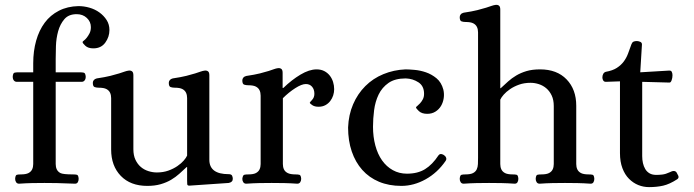

<svg xmlns="http://www.w3.org/2000/svg" viewBox="-20 -749 2840 786"><path d="M116 -490Q116 -540 128 -582.5Q140 -625 163 -656Q186 -687 221 -705Q256 -723 301 -724Q324 -724 346.5 -717.5Q369 -711 387 -698Q405 -685 416.5 -667Q428 -649 428 -626Q428 -598 411 -574.5Q394 -551 362 -551Q341 -551 329.5 -561.5Q318 -572 318 -577Q318 -579 323.5 -583Q329 -587 335 -594.5Q341 -602 346.5 -612.5Q352 -623 352 -638Q352 -660 335.5 -675.5Q319 -691 294 -691Q261 -691 243.5 -670.5Q226 -650 218 -621Q210 -592 209 -560.5Q208 -529 208 -508V-453H306Q316 -453 323 -451.5Q330 -450 331 -434Q331 -426 326.5 -420Q322 -414 314 -414H208V-103Q208 -90 208 -77.5Q208 -65 212.5 -55.5Q217 -46 227.5 -40.5Q238 -35 279 -35Q289 -35 295 -33.5Q301 -32 302 -17Q302 -9 298.5 -3Q295 3 287 3Q238 1 213 0.5Q188 0 162 0Q135 0 111 0.5Q87 1 58 3Q50 3 46 -3Q42 -9 42 -17Q43 -32 49 -33.5Q55 -35 65 -35Q86 -35 96.5 -40.5Q107 -46 111.5 -55.5Q116 -65 116 -77.5Q116 -90 116 -103V-414H49Q41 -414 36.5 -420Q32 -426 32 -434Q33 -450 39.5 -451.5Q46 -453 56 -453H116Z M837 -95Q837 -36 916 -36Q927 -36 930 -30Q933 -24 933 -17Q933 -3 916 0L755 11Q747 11 746.5 5Q746 -1 746 -9V-65H744Q729 -51 714 -37.5Q699 -24 680.5 -13Q662 -2 638 5Q614 12 583 12Q514 12 474.5 -29Q435 -70 435 -137V-322Q435 -335 435 -347.5Q435 -360 430.5 -369.5Q426 -379 415.5 -384.5Q405 -390 384 -390Q375 -390 367.5 -392.5Q360 -395 360 -410Q360 -416 364 -421Q368 -426 376 -428Q410 -433 432 -438.5Q454 -444 468 -448.5Q482 -453 490.5 -456Q499 -459 507 -460Q515 -461 520.5 -457Q526 -453 526 -441V-138Q526 -113 534.5 -95Q543 -77 556.5 -65.5Q570 -54 587.5 -48.5Q605 -43 622 -43Q648 -43 669 -50.5Q690 -58 706 -69Q722 -80 732 -91.5Q742 -103 746 -112V-322Q746 -335 746 -347.5Q746 -360 741.5 -369.5Q737 -379 726.5 -384.5Q716 -390 695 -390Q686 -390 678.5 -392.5Q671 -395 671 -410Q671 -416 675 -421Q679 -426 687 -428Q721 -433 743 -438.5Q765 -444 779 -448.5Q793 -453 801.5 -456Q810 -459 818 -460Q826 -461 831.5 -457Q837 -453 837 -441Z M1047 -332Q1047 -345 1047 -357.5Q1047 -370 1042.5 -379.5Q1038 -389 1027.5 -394.5Q1017 -400 996 -400Q987 -400 979.5 -402.5Q972 -405 972 -420Q972 -426 976 -431Q980 -436 988 -438Q1022 -443 1044 -448.5Q1066 -454 1080 -458.5Q1094 -463 1102 -466Q1110 -469 1118 -470Q1126 -471 1131.5 -467Q1137 -463 1137 -451V-389H1140Q1174 -422 1210 -443.5Q1246 -465 1276 -465Q1294 -465 1307.5 -458Q1321 -451 1330 -439.5Q1339 -428 1343.5 -413.5Q1348 -399 1348 -384Q1348 -371 1344 -358.5Q1340 -346 1332 -335.5Q1324 -325 1312 -318.5Q1300 -312 1284 -312Q1268 -312 1258.5 -318.5Q1249 -325 1248 -328Q1248 -330 1257.5 -340Q1267 -350 1267 -365Q1267 -383 1257.5 -394Q1248 -405 1232 -405Q1215 -405 1188.5 -388Q1162 -371 1138 -347V-103Q1138 -90 1138 -77.5Q1138 -65 1142.5 -55.5Q1147 -46 1158 -40.5Q1169 -35 1190 -35Q1199 -35 1205.5 -33.5Q1212 -32 1213 -17Q1213 -9 1209 -3Q1205 3 1197 3Q1168 1 1143.5 0.5Q1119 0 1092 0Q1065 0 1041 0.5Q1017 1 988 3Q980 3 976 -3Q972 -9 972 -17Q974 -32 980 -33.5Q986 -35 996 -35Q1017 -35 1027.5 -40.5Q1038 -46 1042.5 -55.5Q1047 -65 1047 -77.5Q1047 -90 1047 -103Z M1775 -113Q1782 -123 1796 -115Q1803 -111 1806 -104Q1809 -97 1804 -90Q1771 -42 1722.5 -15Q1674 12 1623 12Q1572 12 1531.5 -5Q1491 -22 1463 -53.5Q1435 -85 1420 -129Q1405 -173 1405 -227Q1407 -279 1425.5 -322Q1444 -365 1475.5 -396.5Q1507 -428 1549.5 -445.5Q1592 -463 1640 -465Q1653 -465 1676.5 -463Q1700 -461 1723.5 -453Q1747 -445 1767 -428.5Q1787 -412 1795 -382Q1799 -365 1796.5 -347.5Q1794 -330 1785.5 -315.5Q1777 -301 1762.5 -292Q1748 -283 1729 -283Q1707 -283 1695 -294Q1683 -305 1683 -310Q1683 -311 1688 -315Q1693 -319 1699.5 -326Q1706 -333 1711 -342.5Q1716 -352 1716 -365Q1716 -397 1693 -412Q1670 -427 1641 -428Q1597 -428 1570.5 -409.5Q1544 -391 1530 -362Q1516 -333 1511.5 -298Q1507 -263 1507 -230Q1507 -189 1516.5 -153.5Q1526 -118 1544 -92.5Q1562 -67 1588 -52.5Q1614 -38 1646 -38Q1690 -38 1720 -56.5Q1750 -75 1775 -113Z M2028 -388H2030Q2045 -402 2060 -415.5Q2075 -429 2093.5 -440Q2112 -451 2135.5 -458Q2159 -465 2191 -465Q2260 -465 2299.5 -424Q2339 -383 2339 -316V-103Q2339 -90 2339 -77.5Q2339 -65 2343.5 -55.5Q2348 -46 2358.5 -40.5Q2369 -35 2390 -35Q2400 -35 2406 -33.5Q2412 -32 2413 -17Q2413 -9 2409.5 -3Q2406 3 2398 3Q2369 1 2344 0.5Q2319 0 2293 0Q2266 0 2242 0.5Q2218 1 2189 3Q2181 3 2177 -3Q2173 -9 2173 -17Q2174 -32 2180 -33.5Q2186 -35 2196 -35Q2217 -35 2227.5 -40.5Q2238 -46 2242.5 -55.5Q2247 -65 2247 -77.5Q2247 -90 2247 -103V-315Q2247 -340 2238.5 -358Q2230 -376 2216.5 -387.5Q2203 -399 2186 -404.5Q2169 -410 2152 -410Q2126 -410 2105 -402.5Q2084 -395 2068 -384Q2052 -373 2042 -361.5Q2032 -350 2028 -341V-103Q2028 -90 2028 -77.5Q2028 -65 2032.5 -55.5Q2037 -46 2047.5 -40.5Q2058 -35 2079 -35Q2089 -35 2095 -33.5Q2101 -32 2102 -17Q2102 -9 2098.5 -3Q2095 3 2087 3Q2058 1 2033 0.5Q2008 0 1982 0Q1955 0 1931 0.5Q1907 1 1878 3Q1870 3 1866 -3Q1862 -9 1862 -17Q1863 -32 1869.5 -33.5Q1876 -35 1885 -35Q1906 -35 1916.5 -40.5Q1927 -46 1931.5 -55.5Q1936 -65 1936.5 -77.5Q1937 -90 1937 -103V-591Q1937 -604 1937 -616.5Q1937 -629 1932.5 -638.5Q1928 -648 1917.5 -653.5Q1907 -659 1886 -659Q1877 -659 1869.5 -661.5Q1862 -664 1862 -679Q1862 -685 1866 -690Q1870 -695 1878 -697Q1912 -702 1934 -707.5Q1956 -713 1970 -717.5Q1984 -722 1992.5 -725Q2001 -728 2009 -729Q2017 -730 2022.5 -726Q2028 -722 2028 -710Z M2609 -414V-110Q2609 -95 2612 -81.5Q2615 -68 2621.5 -57Q2628 -46 2639 -39.5Q2650 -33 2667 -33Q2678 -33 2691.5 -34.5Q2705 -36 2722 -44Q2726 -46 2730 -47.5Q2734 -49 2738 -49Q2746 -49 2750 -42.5Q2754 -36 2757 -29Q2760 -20 2752 -15Q2721 5 2695 11Q2669 17 2637 17Q2614 17 2593 8.5Q2572 0 2555 -17Q2538 -34 2528 -60.5Q2518 -87 2518 -122V-416L2460 -414Q2453 -414 2449.5 -419.5Q2446 -425 2446 -432Q2446 -440 2449.5 -446.5Q2453 -453 2460 -455Q2488 -460 2505 -471Q2522 -482 2533 -496.5Q2544 -511 2551 -529.5Q2558 -548 2565 -568Q2568 -576 2573.5 -578.5Q2579 -581 2587 -581Q2593 -581 2600.5 -578Q2608 -575 2608 -567L2601 -453L2718 -460Q2727 -461 2730 -455Q2733 -449 2733 -441Q2733 -430 2729.5 -420.5Q2726 -411 2721 -411Z"/></svg>

Font: Alice
Style: Regular
Weight: 400
Designer: Cyreal (www.cyreal.org)
Foundry: Cyreal (www.cyreal.org)
Version: Version 1.010